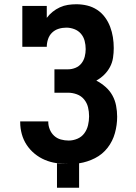

<svg xmlns="http://www.w3.org/2000/svg" viewBox="-20 -763 640 903"><path d="M248 120V5Q260 7 273 7.5Q286 8 299 8H301Q273 8 245 4Q217 0 191 -11Q165 -22 143 -40Q121 -58 105.5 -81.5Q90 -105 82.5 -132.5Q75 -160 75 -188V-192H207V-190Q207 -172 214 -154.5Q221 -137 234.5 -124.5Q248 -112 266 -107Q284 -102 303 -102Q324 -102 344 -110.5Q364 -119 376.5 -136Q389 -153 394 -174Q399 -195 399 -216Q399 -238 394 -258.5Q389 -279 375.5 -295.5Q362 -312 341.5 -319.5Q321 -327 300 -327H236V-437H300Q318 -437 335 -444Q352 -451 363 -465Q374 -479 378.5 -496.5Q383 -514 383 -532Q383 -552 378 -571Q373 -590 360.5 -604.5Q348 -619 329.5 -626Q311 -633 292 -633Q273 -633 255.5 -627.5Q238 -622 225 -609.5Q212 -597 206 -579Q200 -561 200 -543H85V-735H200V-679Q212 -695 227.5 -707.5Q243 -720 261.5 -728.5Q280 -737 299.5 -740Q319 -743 339 -743Q365 -743 390 -737Q415 -731 436.5 -717Q458 -703 473.5 -682Q489 -661 498 -637Q507 -613 511 -588Q515 -563 515 -537Q515 -514 511.5 -491Q508 -468 497 -447.5Q486 -427 469.5 -411Q453 -395 433 -384Q456 -372 476 -354.5Q496 -337 508.5 -314.5Q521 -292 526 -266Q531 -240 531 -214Q531 -175 520.5 -137Q510 -99 486 -68Q462 -37 426.5 -19Q391 -1 352 5V120Z"/></svg>

Font: Iosevka HT Extrabold Extended
Style: Regular
Weight: 800
Width: 7
Monospace: yes
Designer: Belleve Invis
Foundry: Belleve Invis
Version: Version 32.3.0; ttfautohint (v1.8.4)